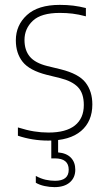

<svg xmlns="http://www.w3.org/2000/svg" viewBox="-20 -568 435 788"><path d="M178 9Q113 9 53.5 -11V-45Q90 -33.5 119.5 -28.8Q149 -24 179 -24Q251 -24 287.5 -53.2Q324 -82.5 324 -137Q324 -185 300.2 -210Q276.5 -235 226.5 -247.5L171.5 -261Q101 -279 73 -314.2Q45 -349.5 45 -402.5Q45 -464.5 90.5 -506.2Q136 -548 225.5 -548Q255 -548 281 -544.8Q307 -541.5 332.5 -535V-501Q302.5 -509 277.8 -512Q253 -515 225.5 -515Q149 -515 114.8 -482.8Q80.5 -450.5 80.5 -404Q80.5 -362 102.2 -335.8Q124 -309.5 174 -297L229.5 -283.5Q303.5 -265 331.2 -229Q359 -193 359 -139.5Q359 -70 312.8 -30.5Q266.5 9 178 9ZM203.5 200Q184 200 163 195.5Q142 191 127 182V154Q148 165.5 167.8 169.8Q187.5 174 206 174Q262 174 262 128.5Q262 82 205 82H190.5V-10H218.5V57.5Q253 60.5 271 79.2Q289 98 289 128.5Q289 161 266.5 180.5Q244 200 203.5 200Z"/></svg>

Font: Encode Sans SmCnd Th
Style: Regular
Weight: 100
Width: 4
Designer: Multiple Designers
Foundry: Impallari Type
Version: Version 3.002; ttfautohint (v1.8.3) -l 8 -r 50 -G 200 -x 14 